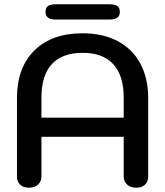

<svg xmlns="http://www.w3.org/2000/svg" viewBox="-20 -865 769 894"><path d="M59 -44V-408Q59 -550 140 -630Q221 -710 365 -710Q459 -710 528 -673.5Q597 -637 633.5 -569Q670 -501 670 -408V-44Q670 -19 655 -5Q640 9 614 9Q588 9 572 -5.5Q556 -20 556 -44V-228H173V-44Q173 -20 157 -5.5Q141 9 115 9Q89 9 74 -5Q59 -19 59 -44ZM556 -317V-411Q556 -513 507.5 -566Q459 -619 365 -619Q270 -619 221.5 -566.5Q173 -514 173 -411V-317ZM192 -809Q192 -829 203.5 -837Q215 -845 239 -845H491Q515 -845 526.5 -837Q538 -829 538 -809Q538 -774 491 -774H239Q192 -774 192 -809Z"/></svg>

Font: Kodchasan SemiBold
Style: Regular
Weight: 600
Version: Version 1.000; ttfautohint (v1.6)